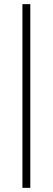

<svg xmlns="http://www.w3.org/2000/svg" viewBox="-20 -725 254 925"><path d="M88 180V-705H126V180Z"/></svg>

Font: Nunito Sans 12pt ExtraLight Condensed
Style: Regular
Weight: 200
Width: 3
Version: Version 3.101;gftools[0.9.27]